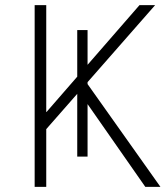

<svg xmlns="http://www.w3.org/2000/svg" viewBox="-20 -724 647 744"><path d="M114.3 0V-704.1H159.2V-290H160.2L520.5 -704.1H581.1L316.4 -402.3L601.6 0H543L286.1 -368.2L159.2 -223.6V0ZM279.3 -117.2V-607.4H319.3V-117.2Z"/></svg>

Font: Gothic A1 ExtraLight
Style: Regular
Weight: 275
Designer: HanYang I&C Co.,Ltd.
Foundry: HanYang I&C Co.,Ltd.
Version: Version 2.50